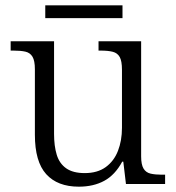

<svg xmlns="http://www.w3.org/2000/svg" viewBox="-20 -691 662 721"><path d="M276 10Q196 10 153.5 -37Q111 -84 111 -185V-431Q111 -463 102 -478Q93 -493 75.5 -497Q58 -501 31 -501H20V-536H183V-188Q183 -143 193 -110Q203 -77 228.5 -59Q254 -41 298 -41Q346 -41 377 -63.5Q408 -86 423 -124.5Q438 -163 438 -211V-429Q438 -462 429.5 -477Q421 -492 403.5 -496.5Q386 -501 358 -501H350V-536H510V-104Q510 -73 519 -58Q528 -43 545.5 -39Q563 -35 587 -35H600V0H453L443 -84H439Q412 -34 371.5 -12Q331 10 276 10ZM150 -623V-671H440V-623Z"/></svg>

Font: Noto Serif Tibetan Light
Style: Regular
Weight: 300
Version: Version 2.103